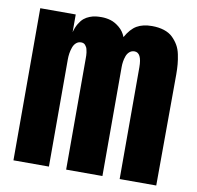

<svg xmlns="http://www.w3.org/2000/svg" viewBox="-82 -826 933 911"><g transform="rotate(10 384.5 -371.0)"><path d="M41 -732.9H211.9V-647.5Q218.3 -671.9 229 -689.7Q239.7 -707.5 251.7 -717.3Q263.7 -727.1 279.1 -732.9Q294.4 -738.8 307.1 -740.2Q319.8 -741.7 335 -741.7Q357.4 -741.7 378.9 -735.4Q400.4 -729 421.9 -711.2Q443.4 -693.4 453.6 -666.5Q476.6 -708 505.6 -724.9Q534.7 -741.7 578.1 -741.7Q610.8 -741.7 636.5 -733.4Q662.1 -725.1 678.5 -709.2Q694.8 -693.4 705.8 -674.6Q716.8 -655.8 721.9 -630.9Q727.1 -606 729 -584Q731 -562 731 -535.2L729 0H552.7V-538.1Q552.7 -608.9 517.1 -608.9Q503.4 -608.9 493.4 -600.3Q483.4 -591.8 478.5 -578.1Q473.6 -564.5 471.7 -551.5Q469.7 -538.6 469.7 -525.9V0H294.9V-517.1Q294.9 -518.6 294.9 -526.1Q294.9 -533.7 294.9 -537.8Q294.9 -542 294.7 -550.5Q294.4 -559.1 293.5 -564.2Q292.5 -569.3 291 -576.9Q289.6 -584.5 286.9 -589.1Q284.2 -593.8 280.8 -598.1Q277.3 -602.5 272.2 -604.7Q267.1 -606.9 260.7 -606.9Q246.6 -606.9 236.6 -598.1Q226.6 -589.4 221.4 -574.7Q216.3 -560.1 214.1 -545.9Q211.9 -531.7 211.9 -517.1V0H41Z"/></g></svg>

Font: Anton
Style: Regular
Weight: 400
Foundry: vernon adams
Version: Version 1.000